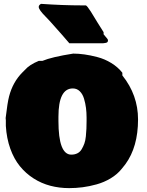

<svg xmlns="http://www.w3.org/2000/svg" viewBox="-20 -967 750 980"><path d="M177.7 -931.6Q177.7 -941.4 189.5 -947.3Q301.8 -939.5 398.4 -939.5H418Q424.3 -938 443.4 -908.2Q481.4 -845.2 508.8 -802.7V-792Q511.2 -788.6 517.3 -781.7Q523.4 -774.9 527.3 -769.8Q531.2 -764.6 531.2 -761.7Q531.2 -755.9 528.6 -752.4Q525.9 -749 518.3 -747.8Q510.7 -746.6 507.1 -746.3Q503.4 -746.1 492.2 -746.1H334Q310.5 -774.4 234.4 -859.4L213.9 -880.9Q177.7 -917 177.7 -931.6ZM9.8 -353.5 8.8 -364.3Q18.1 -443.8 26.4 -475.1Q45.4 -548.3 94.7 -597.7L106.4 -609.4Q129.9 -636.7 177.7 -656.2H196.3Q244.1 -676.3 353.5 -693.4Q380.9 -693.4 410.9 -689.2Q440.9 -685.1 477.5 -675.5Q514.2 -666 548.1 -645.3Q582 -624.5 604.5 -595.7V-582Q684.6 -481.9 684.6 -357.4Q684.6 -217.3 620.1 -128.9L600.6 -104.5Q578.1 -76.7 544.7 -56.6Q511.2 -36.6 473.6 -26.1Q436 -15.6 401.6 -11.2Q367.2 -6.8 333 -6.8Q282.7 -6.8 237.1 -18.8Q191.4 -30.8 151.6 -56.2Q111.8 -81.5 81.5 -118.7Q51.3 -155.8 32.5 -208.3Q13.7 -260.7 9.8 -324.2ZM278.3 -349.6Q278.3 -177.7 343.8 -177.7Q361.8 -177.7 375.2 -184.6Q388.7 -191.4 397 -205.6Q405.3 -219.7 410.6 -234.4Q416 -249 418.2 -271Q420.4 -293 421.1 -309.6Q421.9 -326.2 421.9 -349.6V-367.2Q421.9 -392.6 418.9 -416Q416 -439.5 408.9 -463.1Q401.9 -486.8 387.2 -501.2Q372.6 -515.6 351.6 -515.6Q278.3 -515.6 278.3 -371.1Z"/></svg>

Font: Bowlby One SC
Style: Regular
Weight: 400
Width: 1
Version: Version 1.2